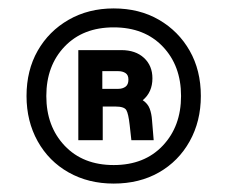

<svg xmlns="http://www.w3.org/2000/svg" viewBox="-20 -732 541 456"><path d="M250 -296Q190 -296 143 -322.5Q96 -349 69.5 -396.5Q43 -444 43 -504Q43 -565 69.5 -611.5Q96 -658 143 -685Q190 -712 250 -712Q311 -712 357.5 -685Q404 -658 430.5 -611.5Q457 -565 457 -504Q457 -444 430.5 -396.5Q404 -349 357.5 -322.5Q311 -296 250 -296ZM250 -340Q323 -340 366.5 -386Q410 -432 410 -504Q410 -576 366.5 -621.5Q323 -667 250 -667Q177 -667 133.5 -621.5Q90 -576 90 -504Q90 -432 133.5 -386Q177 -340 250 -340ZM166 -399V-613H268Q302 -613 322 -594.5Q342 -576 342 -546Q342 -513 319 -494Q331 -486 335.5 -474Q340 -462 341 -447L345 -399H292L288 -435Q285 -462 280 -470.5Q275 -479 254 -479H224V-399ZM223 -521H261Q271 -521 278 -526Q285 -531 285 -543Q285 -554 278 -558.5Q271 -563 261 -563H223Z"/></svg>

Font: Host Grotesk SemiBold
Style: Regular
Weight: 600
Designer: Doukan Karapınar
Foundry: Element Type
Version: Version 1.003